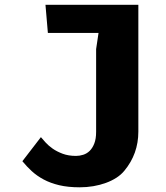

<svg xmlns="http://www.w3.org/2000/svg" viewBox="-20 -770 690 798"><path d="M169 -750H555V-223Q555 -130.5 497 -60.5Q483.5 -44 463.8 -31.2Q444 -18.5 420 -9.8Q396 -1 368.2 3.8Q340.5 8.5 311.5 8.5Q263 8.5 226.2 -0.2Q189.5 -9 161.5 -24Q133.5 -39 112.2 -58.5Q91 -78 73 -100L150 -200Q157.5 -191 169.5 -177.8Q181.5 -164.5 199 -152.2Q216.5 -140 240.5 -131Q264.5 -122 296 -122Q311 -122 326 -126.8Q341 -131.5 352.8 -143Q364.5 -154.5 372 -173.8Q379.5 -193 379.5 -222V-566L389.5 -633H179Z"/></svg>

Font: B612 Mono
Style: Bold
Weight: 700
Version: Version 1.005